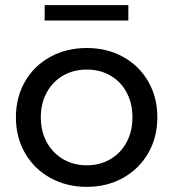

<svg xmlns="http://www.w3.org/2000/svg" viewBox="-20 -722 675 748"><path d="M42 -265Q42 -343 77.5 -404.5Q113 -466 176 -500.5Q239 -535 318 -535Q397 -535 459.5 -500.5Q522 -466 557.5 -404.5Q593 -343 593 -265Q593 -187 557.5 -125.5Q522 -64 459.5 -29Q397 6 318 6Q239 6 176 -29Q113 -64 77.5 -125.5Q42 -187 42 -265ZM496 -265Q496 -320 473 -362.5Q450 -405 409.5 -428Q369 -451 318 -451Q267 -451 226.5 -428Q186 -405 162.5 -362.5Q139 -320 139 -265Q139 -210 162.5 -167.5Q186 -125 226.5 -101.5Q267 -78 318 -78Q369 -78 409.5 -101.5Q450 -125 473 -167.5Q496 -210 496 -265ZM154 -702H480V-642H154Z"/></svg>

Font: Montserrat Alternates Medium
Style: Regular
Weight: 500
Designer: Julieta Ulanovsky
Foundry: Julieta Ulanovsky
Version: Version 7.200